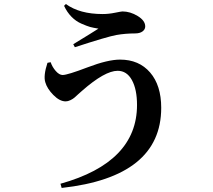

<svg xmlns="http://www.w3.org/2000/svg" viewBox="-20 -842 1040 938"><path d="M211.9 -535.2 227.5 -538.1Q235.4 -514.6 252.4 -495.1Q269.5 -475.6 286.1 -475.6Q309.6 -475.6 408.2 -513.2Q506.8 -550.8 566.4 -550.8Q659.2 -550.8 713.4 -487.8Q767.6 -424.8 767.6 -315.4Q767.6 22.5 281.2 76.2L275.4 55.7Q649.4 -48.8 649.4 -329.1Q649.4 -405.3 624.5 -450.7Q599.6 -496.1 554.7 -496.1Q492.2 -496.1 380.9 -398.4Q376 -394.5 363.3 -382.8Q350.6 -371.1 343.3 -364.7Q335.9 -358.4 323.7 -352.5Q311.5 -346.7 300.8 -346.7Q271.5 -346.7 240.7 -377.9Q210 -409.2 201.2 -440.4Q191.4 -472.7 211.9 -535.2ZM460.9 -702.1Q435.5 -706.1 419.9 -710.4Q404.3 -714.8 377.4 -726.6Q350.6 -738.3 329.1 -760.3Q307.6 -782.2 293 -813.5L301.8 -822.3Q369.1 -773.4 481.4 -773.4Q510.7 -773.4 542 -779.8Q573.2 -786.1 578.1 -786.1Q616.2 -786.1 652.8 -763.7Q689.5 -741.2 689.5 -712.9Q689.5 -698.2 676.3 -688.5Q663.1 -678.7 639.6 -678.7Q592.8 -678.7 547.9 -670.9Q504.9 -663.1 345.7 -611.3L337.9 -626Q435.5 -685.5 460.9 -702.1Z"/></svg>

Font: GenYoMin TW TTF Bold
Style: Regular
Weight: 700
Version: Version 1.300